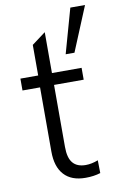

<svg xmlns="http://www.w3.org/2000/svg" viewBox="-87 -815 544 872"><g transform="rotate(-10 184.5 -379.5)"><path d="M243.7 -561 301.3 -766.1H369.1L284.2 -561ZM235.8 7.3Q170.9 7.3 137 -29.8Q103 -66.9 103 -136.7V-433.1H22V-487.8H104V-628.9L167.5 -676.3V-487.8H304.2V-433.1H167.5V-147Q167.5 -96.2 187.3 -73Q207 -49.8 246.6 -49.8Q273.9 -49.8 303.7 -61.5L304.7 -2.4Q274.4 7.3 235.8 7.3Z"/></g></svg>

Font: HK Grotesk Legacy
Style: Regular
Weight: 400
Designer: Alfredo Marco Pradil
Foundry: Hanken Design Co.
Version: Version 2.022;PS 002.022;hotconv 1.0.88;makeotf.lib2.5.64775